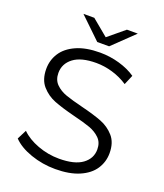

<svg xmlns="http://www.w3.org/2000/svg" viewBox="-159 -985 933 1095"><g transform="rotate(20 307.5 -437.5)"><path d="M47 -85 76 -142Q114 -104 177 -80.5Q240 -57 307 -57Q401 -57 448 -91.5Q495 -126 495 -181Q495 -223 469.5 -248Q444 -273 407 -286.5Q370 -300 304 -316Q225 -336 178 -354.5Q131 -373 97.5 -411Q64 -449 64 -514Q64 -567 92 -610.5Q120 -654 178 -680Q236 -706 322 -706Q382 -706 439.5 -689.5Q497 -673 539 -644L514 -585Q470 -614 420 -628.5Q370 -643 322 -643Q230 -643 183.5 -607.5Q137 -572 137 -516Q137 -474 162.5 -448.5Q188 -423 226.5 -409.5Q265 -396 330 -380Q407 -361 454.5 -342.5Q502 -324 535 -286.5Q568 -249 568 -185Q568 -132 539.5 -88.5Q511 -45 452 -19.5Q393 6 307 6Q229 6 157.5 -19Q86 -44 47 -85ZM486 -881 357 -757H285L156 -881H222L321 -799L420 -881Z"/></g></svg>

Font: Idrija
Style: Regular
Weight: 400
Designer: Julieta Ulanovsky
Foundry: Julieta Ulanovsky
Version: Version 7.200